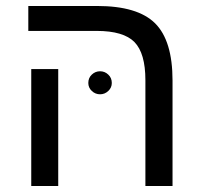

<svg xmlns="http://www.w3.org/2000/svg" viewBox="-20 -619 674 639"><path d="M173.8 0V-389.2H84V0ZM554.2 0V-351.1C554.2 -439.6 534.8 -503.1 496.1 -541.5C457.4 -579.9 393.1 -599.1 303.2 -599.1H74.2V-516.1H301.8C361.3 -516.1 403.2 -503.7 427.5 -479C451.7 -454.3 463.9 -411.9 463.9 -352.1V0ZM273.9 -342.8C273.9 -332.4 277.8 -323.5 285.6 -316.2C293.5 -308.8 302.6 -305.2 313 -305.2C323.4 -305.2 332.5 -308.8 340.3 -316.2C348.1 -323.5 352.1 -332.4 352.1 -342.8C352.1 -354.2 348.1 -363.5 340.3 -370.8C332.5 -378.2 323.4 -381.8 313 -381.8C302.6 -381.8 293.5 -378.2 285.6 -370.8C277.8 -363.5 273.9 -354.2 273.9 -342.8Z"/></svg>

Font: Arimo
Style: Regular
Weight: 400
Designer: Steve Matteson
Foundry: Monotype Imaging Inc.
Version: Version 1.32